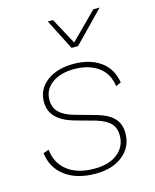

<svg xmlns="http://www.w3.org/2000/svg" viewBox="-112 -806 717 891"><g transform="rotate(-15 246.5 -360.0)"><path d="M279 -583 204 -730H229L297 -604L423 -730H453L310 -583ZM27 -145 54 -154Q60 -89 108 -51.5Q156 -14 237 -14Q309 -14 349.5 -47Q390 -80 390 -133Q390 -169 369.5 -191Q349 -213 303 -227L202 -255Q90 -287 90 -373Q90 -435 139.5 -472Q189 -509 268 -509Q344 -509 395 -474Q446 -439 458 -369L433 -358Q424 -422 378 -453.5Q332 -485 265 -485Q198 -485 157.5 -455Q117 -425 117 -376Q117 -338 140.5 -315.5Q164 -293 210 -280L314 -251Q368 -235 393 -207.5Q418 -180 418 -136Q418 -71 368.5 -30.5Q319 10 237 10Q146 10 90.5 -32Q35 -74 27 -145Z"/></g></svg>

Font: Elaine Sans ExtraLight
Style: Italic
Weight: 275
Italic angle: -13°
Designer: Wei Huang
Foundry: Wei Huang
Version: Version 2.001;December 24, 2019;FontCreator 12.0.0.2547 64-b